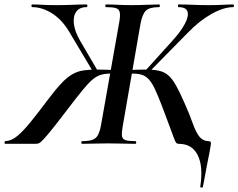

<svg xmlns="http://www.w3.org/2000/svg" viewBox="-55 -645 1069 861"><path d="M312 0Q310 0 310 -6Q310 -12 312 -12Q343 -12 359.5 -18Q376 -24 384.5 -40Q393 -56 398 -84L480 -547Q485 -576 482 -590Q479 -604 465 -608.5Q451 -613 421 -613Q417 -613 417 -619Q417 -625 421 -625Q446 -625 474 -623.5Q502 -622 533 -622Q570 -622 602.5 -623.5Q635 -625 658 -625Q662 -625 662 -619Q662 -613 658 -613Q615 -613 599 -597Q583 -581 575 -538L495 -77Q490 -49 492 -35Q494 -21 508 -16.5Q522 -12 552 -12Q556 -12 556 -6Q556 0 552 0Q526 0 495 -1Q464 -2 428 -2Q396 -2 366 -1Q336 0 312 0ZM-32 0Q-35 0 -34.5 -6Q-34 -12 -32 -12Q-4 -13 22.5 -35Q49 -57 81.5 -97Q114 -137 156 -193Q192 -241 218.5 -269.5Q245 -298 268.5 -311.5Q292 -325 317.5 -329Q343 -333 378 -333Q416 -333 477 -330L475 -312Q465 -313 456.5 -314Q448 -315 440 -315Q415 -315 396 -309Q377 -303 358.5 -287Q340 -271 315.5 -241Q291 -211 255 -164Q208 -102 181 -68.5Q154 -35 140.5 -20.5Q127 -6 120.5 -3Q114 0 106 0ZM366 -317 255 -503Q223 -557 178.5 -585Q134 -613 90 -613Q86 -613 86 -619Q86 -625 89 -625Q112 -625 136 -623.5Q160 -622 200 -622Q237 -622 271 -623.5Q305 -625 333 -625Q337 -625 337 -619Q337 -613 333 -613Q301 -613 286.5 -592Q272 -571 276.5 -536.5Q281 -502 305 -461L384 -326ZM855 193Q854 197 848 196Q842 195 843 192Q857 101 831.5 50.5Q806 0 747 0Q740 0 736 -3.5Q732 -7 726 -23Q720 -39 707 -74.5Q694 -110 670 -173Q652 -220 638.5 -248Q625 -276 611 -290.5Q597 -305 580 -310Q563 -315 538 -315Q529 -315 521 -314Q513 -313 502 -312V-330Q564 -333 599 -333Q635 -333 659 -327.5Q683 -322 700.5 -306.5Q718 -291 734.5 -261.5Q751 -232 772 -184Q796 -130 809.5 -91.5Q823 -53 838.5 -33Q854 -13 880 -12Q888 -12 890 -8Q892 -4 890 6Q888 21 884 41Q880 61 873 96Q866 131 855 193ZM609 -317 595 -326 717 -461Q756 -504 774 -538Q792 -572 786 -592.5Q780 -613 745 -613Q743 -613 743 -619Q743 -625 745 -625Q777 -625 810.5 -623.5Q844 -622 880 -622Q921 -622 945.5 -623.5Q970 -625 991 -625Q994 -625 994 -619Q994 -613 991 -613Q948 -613 893.5 -582.5Q839 -552 787 -498Z"/></svg>

Font: Cormorant Infant Light
Style: Italic
Weight: 300
Italic angle: -10°
Designer: Christian Thalmann (Catharsis Fonts)
Foundry: Catharsis Fonts
Version: Version 4.001